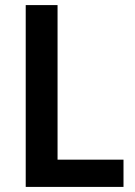

<svg xmlns="http://www.w3.org/2000/svg" viewBox="-20 -734 530 754"><path d="M81 0H465V-107H206V-714H81Z"/></svg>

Font: Noto Sans Myanmar UI SemiCondensed SemiBold
Style: Regular
Weight: 600
Width: 4
Designer: Monotype Design Team
Foundry: Monotype Imaging Inc.
Version: Version 2.103